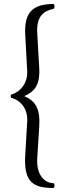

<svg xmlns="http://www.w3.org/2000/svg" viewBox="-20 -727 307 959"><path d="M166 -562C161.3 -645.1 197.5 -673 248 -683C254 -689 254 -701 248 -707C147.5 -707 99.8 -669 106 -554L116 -370C118.7 -321.1 90 -270 34 -254V-239C88 -226 119.3 -177.9 116 -121L106 49C98.1 184.2 146.5 212 248 212C254 206 254 194 248 188C204 188 160.7 148.1 166 64L176 -95C181.5 -181.9 159 -222 101 -247C150 -268 180.9 -300.2 176 -386Z"/></svg>

Font: Libertinus Serif Display
Style: Regular
Weight: 400
Designer: Philipp H. Poll
Foundry: Khaled Hosny
Version: Version 6.1